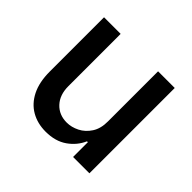

<svg xmlns="http://www.w3.org/2000/svg" viewBox="-137 -702 868 868"><g transform="rotate(45 297.0 -268.5)"><path d="M416.9 -226.2V-545.5H523.4V0H419V-94.5H413.4Q394.5 -50.8 353.2 -21.8Q311.8 7.1 250.4 7.1Q197.8 7.1 157.5 -16.2Q117.2 -39.4 94.3 -85.2Q71.4 -131 71.4 -198.5V-545.5H177.6V-211.3Q177.6 -155.5 208.5 -122.5Q239.3 -89.5 288.7 -89.5Q318.5 -89.5 348.2 -104.4Q377.8 -119.3 397.5 -149.5Q417.3 -179.7 416.9 -226.2Z"/></g></svg>

Font: InterMG Medium
Style: Regular
Weight: 500
Designer: Rasmus Andersson
Foundry: rsms
Version: Version 3.019;December 26, 2023;FontCreator 15.0.0.2955 64-b